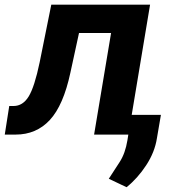

<svg xmlns="http://www.w3.org/2000/svg" viewBox="-37 -565 757 806"><path d="M-17 0 1.8 -120H19.9Q58.9 -120 83.5 -160.2Q108 -200.3 129.6 -304L178.3 -545.5H593L502.1 0H358L429.3 -426.5H294.7L258.5 -259.9Q229 -122.5 172.2 -61.3Q115.4 0 28.4 0ZM638.5 -82.7 621.8 14.9Q612.9 73.2 576.9 128.4Q540.8 183.6 494.3 220.9L419.7 185.4Q442.1 150.9 465.6 114.7Q489 78.5 497.9 23.8L514.9 -82.7Z"/></svg>

Font: Inter UI
Style: Bold Italic
Weight: 700
Italic angle: 9.39999°
Designer: Rasmus Andersson
Foundry: rsms
Version: 3.2;8d6f07862